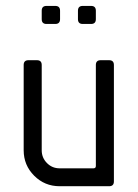

<svg xmlns="http://www.w3.org/2000/svg" viewBox="-20 -645 477 665"><path d="M141.1 -624.5H171.4Q188 -624.5 188 -607.9V-578.6Q188 -562 171.4 -562H141.1Q124.5 -562 124.5 -578.6V-607.9Q124.5 -624.5 141.1 -624.5ZM266.6 -624.5H295.4Q312 -624.5 312 -607.9V-578.6Q312 -562 295.4 -562H266.6Q250 -562 250 -578.6V-607.9Q250 -624.5 266.6 -624.5ZM62 -124.5V-419.9Q62 -436.5 78.6 -436.5H107.9Q124.5 -436.5 124.5 -419.9V-124.5Q124.5 -98.6 142.6 -80.3Q160.6 -62 186.5 -62H303.7Q312 -62 312 -70.3V-419.9Q312 -436.5 328.6 -436.5H357.9Q374.5 -436.5 374.5 -419.9V-16.6Q374.5 0 357.9 0H186.5Q134.8 0 98.4 -36.4Q62 -72.8 62 -124.5Z"/></svg>

Font: GOSTRUS
Style: type_B
Weight: 400
Designer: Юрий и Татьяна Кривогуз
Version: Version 02.00